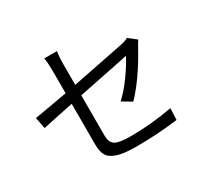

<svg xmlns="http://www.w3.org/2000/svg" viewBox="-158 -997 1316 1240"><g transform="rotate(-30 500.0 -377.5)"><path d="M657.2 -244.1 586.9 -286.1Q638.7 -333 688 -402.3Q737.3 -471.7 764.6 -524.4Q757.8 -522.5 705.1 -511.7Q652.3 -501 553.2 -481Q454.1 -460.9 386.7 -447.3V-150.4Q386.7 -96.7 415.5 -77.6Q444.3 -58.6 532.2 -58.6Q686.5 -58.6 843.8 -87.9L839.8 -2Q691.4 17.6 526.4 17.6Q435.5 17.6 386.7 0.5Q337.9 -16.6 321.8 -46.4Q305.7 -76.2 305.7 -128.9V-430.7Q206.1 -411.1 76.2 -382.8L59.6 -466.8Q100.6 -472.7 305.7 -509.8V-680.7Q305.7 -732.4 298.8 -773.4H393.6Q386.7 -732.4 386.7 -680.7V-525.4Q673.8 -582 774.4 -602.5Q807.6 -609.4 827.1 -621.1L885.7 -575.2Q873 -557.6 861.3 -535.2Q758.8 -348.6 657.2 -244.1Z"/></g></svg>

Font: GenEi Gothic M Regular
Style: Regular
Weight: 400
Designer: o_tamon (Modified); [Source Han Sans]
Ryoko NISHIZUKA  (kana & ideographs); Paul D. Hunt (Latin, Greek & Cyrillic); Wenl
Version: Version 1.1a;Original Version 1.004